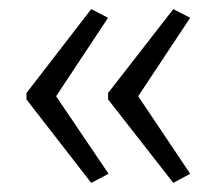

<svg xmlns="http://www.w3.org/2000/svg" viewBox="-20 -482 474 421"><path d="M38 -278 180 -462 217 -443 103 -271 218 -101 180 -81 38 -264ZM217 -278 360 -462 397 -443 283 -271 397 -101 360 -81 217 -264Z"/></svg>

Font: Noto Sans Malayalam ExtraCondensed Light
Style: Regular
Weight: 300
Width: 2
Designer: Jelle Bosma - Monotype Design Team
Foundry: Monotype Imaging Inc.
Version: Version 2.104; ttfautohint (v1.8.4.7-5d5b)